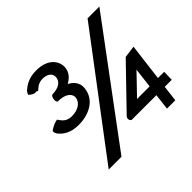

<svg xmlns="http://www.w3.org/2000/svg" viewBox="-175 -962 1221 1221"><g transform="rotate(-45 436.0 -351.5)"><path d="M281 -736C214 -736 177 -710 150 -687C141 -676 137 -667 136 -662C149 -651 161 -637 189 -640L198 -635C207 -639 226 -670 273 -670C314 -670 342 -650 341 -618C339 -580 305 -555 246 -555C236 -549 233 -541 231 -527C229 -514 231 -505 239 -499C317 -500 344 -461 337 -431C329 -393 290 -369 236 -369C177 -369 164 -412 153 -421C131 -418 108 -406 86 -392C81 -385 82 -371 93 -357C116 -329 154 -299 228 -299C323 -299 405 -344 418 -427L420 -439C424 -484 398 -515 362 -533C394 -550 420 -576 425 -615C431 -663 398 -736 281 -736ZM849 -84 851 -154H795L826 -405L745 -394L482 -122C471 -107 477 -90 488 -84H711L698 24H773L786 -84ZM735 -287H736L720 -154H607ZM277 36 853 -739H747L162 36Z"/></g></svg>

Font: Bluebird
Style: ExtObl
Weight: 400
Designer: Jasper
Foundry: Cannot Into Space Fonts
Version: Version 0.98